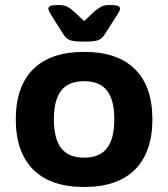

<svg xmlns="http://www.w3.org/2000/svg" viewBox="-20 -738 670 766"><path d="M316 8Q182 8 112.5 -61.5Q43 -131 43 -262Q43 -393 112.5 -462Q182 -531 316 -531Q449 -531 518.5 -462Q588 -393 588 -262Q588 -131 518.5 -61.5Q449 8 316 8ZM316 -109Q378 -109 407 -147Q436 -185 436 -262Q436 -339 407 -376.5Q378 -414 316 -414Q253 -414 224 -376.5Q195 -339 195 -262Q195 -185 224 -147Q253 -109 316 -109ZM417 -718Q441 -718 450 -714.5Q459 -711 459 -703Q459 -696 445 -675L398 -601Q388 -585 373.5 -578.5Q359 -572 316 -572Q272 -572 257.5 -578.5Q243 -585 233 -601L186 -675Q173 -696 173 -703Q173 -711 181.5 -714.5Q190 -718 214 -718Q237 -718 250 -710.5Q263 -703 276 -691L316 -654L355 -691Q369 -703 382 -710.5Q395 -718 417 -718Z"/></svg>

Font: Asap Semi Expanded
Style: Bold
Weight: 700
Width: 6
Designer: Pablo Cosgaya
Foundry: Omnibus-Type
Version: Version 3.001; ttfautohint (v1.8.4.7-5d5b)